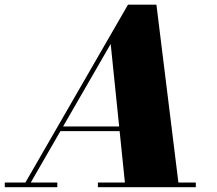

<svg xmlns="http://www.w3.org/2000/svg" viewBox="-70 -784 910 804"><path d="M25 0 466 -764.5H585L679.5 0H455L393.5 -600L47.5 0ZM-50 0V-19.5H170V0ZM340 0V-19.5H750V0ZM183 -235V-254.5H510V-235Z"/></svg>

Font: Bodoni Moda 11pt Black
Style: Italic
Weight: 900
Italic angle: -13°
Designer: Owen Earl
Foundry: indestructible type
Version: Version 2.004